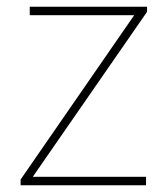

<svg xmlns="http://www.w3.org/2000/svg" viewBox="-20 -548 496 568"><path d="M412 0H41V-17L377 -503H68V-528H415V-513L77 -25H412Z"/></svg>

Font: Noto Sans Bengali UI Thin
Style: Regular
Weight: 100
Designer: Jelle Bosma - Monotype Design Team
Foundry: Monotype Imaging Inc.
Version: Version 2.003; ttfautohint (v1.8.4.7-5d5b)